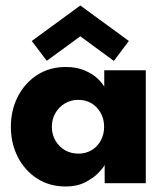

<svg xmlns="http://www.w3.org/2000/svg" viewBox="-20 -666 604 698"><path d="M360.5 0V-66.5Q356 -56.5 337.8 -37.5Q319.5 -18.5 289.5 -3.2Q259.5 12 219.5 12Q159.5 12 114.5 -17.2Q69.5 -46.5 44.5 -95.8Q19.5 -145 19.5 -205Q19.5 -265 44.5 -314.2Q69.5 -363.5 114.5 -393Q159.5 -422.5 219.5 -422.5Q258 -422.5 287 -410.2Q316 -398 334 -381.2Q352 -364.5 359 -350.5V-410.5H510V0ZM168.5 -205Q168.5 -177 181.5 -154.8Q194.5 -132.5 216.2 -120Q238 -107.5 264.5 -107.5Q292 -107.5 313 -120Q334 -132.5 346.2 -154.8Q358.5 -177 358.5 -205Q358.5 -233 346.2 -255.2Q334 -277.5 313 -290.2Q292 -303 264.5 -303Q238 -303 216.2 -290.2Q194.5 -277.5 181.5 -255.2Q168.5 -233 168.5 -205ZM394 -444.5 272 -534 150 -445 95.5 -517 272 -646 448.5 -517Z"/></svg>

Font: League Spartan Thin
Style: Bold
Weight: 700
Version: Version 2.002